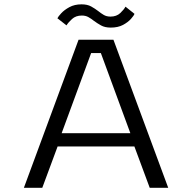

<svg xmlns="http://www.w3.org/2000/svg" viewBox="-20 -888 908 908"><path d="M775.5 0H688L615.5 -195.5H252.5L180 0H93L351.5 -700H516.5ZM411 -637 271.5 -258H596.5L457 -637ZM504 -757.5Q476 -757.5 457.8 -767.8Q439.5 -778 424 -789.5Q411.5 -799.5 398.2 -807Q385 -814.5 367 -814.5Q338.5 -814.5 320.5 -798Q302.5 -781.5 294.5 -768L251.5 -801.5Q255 -809.5 269.5 -825.2Q284 -841 308.2 -854.2Q332.5 -867.5 365.5 -867.5Q393 -867.5 411 -857.5Q429 -847.5 444 -836Q457 -825.5 470.5 -817.5Q484 -809.5 502.5 -809.5Q531 -809.5 548.8 -826.2Q566.5 -843 573.5 -856.5L616 -822.5Q613 -814 599.2 -798.5Q585.5 -783 561.8 -770.2Q538 -757.5 504 -757.5Z"/></svg>

Font: Trispace SemiExpanded Light
Style: Regular
Weight: 300
Width: 6
Designer: Tyler Finck
Foundry: Etcetera Type Company
Version: Version 1.210; ttfautohint (v1.8.3)